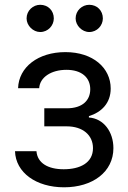

<svg xmlns="http://www.w3.org/2000/svg" viewBox="-20 -770 534 801"><path d="M42.6 -139.2C45.5 -49.7 131 11.4 247.2 11.4C366.5 11.4 453.1 -52.6 453.1 -152C453.1 -220.2 412.3 -275.6 350.9 -279.8V-285.5C402.7 -301.5 441.8 -339.1 441.8 -400.6C441.8 -486.9 367.9 -552.6 252.8 -552.6C139.2 -552.6 58.2 -490.1 55.4 -402H143.5C146 -447.1 193.2 -478.7 257.1 -478.7C320.7 -478.7 356.5 -446.4 356.5 -397.7C356.5 -352.3 325.3 -318.2 258.5 -318.2H164.8V-242.9H258.5C325.3 -242.9 367.9 -206.3 367.9 -152C367.9 -89.8 312.9 -63.9 245.7 -63.9C180 -63.9 136 -89.8 132.1 -139.2ZM147.7 -636.4C180.4 -636.4 204.5 -663.4 204.5 -693.2C204.5 -725.9 180.4 -750 147.7 -750C117.9 -750 90.9 -725.9 90.9 -693.2C90.9 -663.4 117.9 -636.4 147.7 -636.4ZM352.3 -636.4C384.9 -636.4 409.1 -663.4 409.1 -693.2C409.1 -725.9 384.9 -750 352.3 -750C322.4 -750 295.5 -725.9 295.5 -693.2C295.5 -663.4 322.4 -636.4 352.3 -636.4Z"/></svg>

Font: Karasuma Gothic
Style: Regular
Weight: 400
Designer: Rasmus Andersson, Ryoko Nishizuka
Foundry: Genbu
Version: Version 1.00